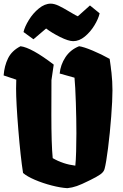

<svg xmlns="http://www.w3.org/2000/svg" viewBox="-22 -1006 664 1037"><path d="M585.4 -517.6Q585.4 -465.3 578.6 -376Q571.8 -286.6 561.5 -205.6Q551.3 -124.5 542.5 -92.8Q538.1 -76.7 519.3 -63.7Q500.5 -50.8 468.8 -35.2Q465.8 -33.7 462.2 -32Q458.5 -30.3 454.6 -28.3Q418.9 -10.3 393.1 -1.2Q367.2 7.8 341.8 10.3Q305.7 8.3 257.3 -4.2Q209 -16.6 166.3 -34.9Q123.5 -53.2 102.5 -71.8Q88.9 -158.7 76.9 -305.9Q64.9 -453.1 64.9 -527.8Q64.9 -558.1 65.9 -575.7L-2.4 -598.6Q1.5 -650.4 21.7 -691.4Q42 -732.4 88.9 -756.3Q147.9 -749 268.1 -657.2L266.6 -656.2L268.1 -656.7L255.9 -573.2L255.4 -383.8Q255.4 -227.1 262.7 -151.9Q317.9 -119.6 384.8 -111.3Q387.7 -136.7 389.2 -187.5Q390.6 -238.3 390.6 -286.1Q390.6 -359.9 387.7 -450.4Q384.8 -541 380.4 -586.4L300.3 -608.9Q304.7 -656.2 331.5 -697Q358.4 -737.8 405.3 -756.3Q430.2 -752.9 478 -732.9Q525.9 -712.9 570.3 -688L576.2 -645.5V-645L577.6 -632.3L580.1 -613.8Q585.4 -565.4 585.4 -517.6ZM373.5 -783.7Q405.8 -783.7 436.3 -808.8Q466.8 -834 488.3 -869.6Q509.8 -905.3 516.1 -934.1L463.9 -976.6L398.4 -918Q388.2 -922.4 373.3 -931.2Q358.4 -939.9 355 -941.9Q319.3 -963.4 295.2 -974.9Q271 -986.3 252 -986.3Q219.7 -986.3 188 -960.4Q156.2 -934.6 133.8 -897.9Q111.3 -861.3 105 -833L158.7 -793.9L227.1 -852.1Q256.8 -829.1 302.2 -806.4Q347.7 -783.7 373.5 -783.7Z"/></svg>

Font: Fruktur
Style: Regular
Weight: 400
Designer: Viktoriya Grabowska
Foundry: Viktoriya Grabowska
Version: Version 1.004; ttfautohint (v1.4.1)